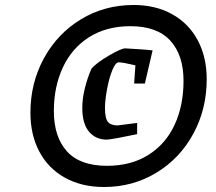

<svg xmlns="http://www.w3.org/2000/svg" viewBox="-20 -816 867 770"><path d="M102 -364Q102 -483 156 -582Q210 -681 304.5 -738.5Q399 -796 516 -796Q604 -796 670.5 -759Q737 -722 773 -654.5Q809 -587 809 -498Q809 -379 755.5 -280Q702 -181 607.5 -123.5Q513 -66 397 -66Q308 -66 241 -103Q174 -140 138 -207.5Q102 -275 102 -364ZM716 -492Q716 -595 663 -653Q610 -711 503 -711Q407 -711 337.5 -667Q268 -623 232 -545.5Q196 -468 196 -371Q196 -267 248.5 -209Q301 -151 409 -151Q506 -151 575.5 -195Q645 -239 680.5 -316Q716 -393 716 -492ZM310 -383Q310 -421 320.5 -463Q331 -505 347 -541Q367 -564 416.5 -593Q466 -622 482 -622Q500 -621 532 -619Q564 -617 592 -614L561 -481H518L523 -554Q473 -566 456 -566Q443 -566 430 -533.5Q417 -501 409 -456.5Q401 -412 401 -384Q401 -341 413 -327Q425 -313 452 -313L530 -323V-278Q498 -271 457.5 -263.5Q417 -256 408 -256Q364 -256 337 -288Q310 -320 310 -383Z"/></svg>

Font: Grenze
Style: Bold Italic
Weight: 700
Italic angle: -10°
Designer: Renata Polastri
Foundry: Omnibus-Type
Version: Version 1.002; ttfautohint (v1.8)